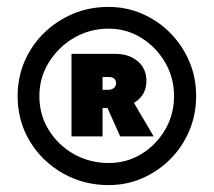

<svg xmlns="http://www.w3.org/2000/svg" viewBox="-20 -762 620 556"><path d="M294 -226Q222 -226 161.5 -260.5Q101 -295 66 -353.5Q31 -412 31 -484Q31 -538 51.5 -585Q72 -632 108 -667Q144 -702 191.5 -722Q239 -742 294 -742Q346 -742 392 -722Q438 -702 473 -666.5Q508 -631 528 -584.5Q548 -538 548 -484Q548 -430 528 -383Q508 -336 473 -301Q438 -266 392.5 -246Q347 -226 294 -226ZM295 -290Q347 -290 389.5 -316Q432 -342 458 -386Q484 -430 484 -484Q484 -537 458 -581.5Q432 -626 389 -652.5Q346 -679 295 -679Q240 -679 194.5 -652.5Q149 -626 121.5 -581.5Q94 -537 94 -484Q94 -429 121.5 -385Q149 -341 194.5 -315.5Q240 -290 295 -290ZM328 -367 291 -450 365 -469 425 -367ZM187 -367V-606H314Q354 -606 379 -584.5Q404 -563 404 -528Q404 -491 376.5 -470Q349 -449 314 -449H265L277 -462V-367ZM277 -495 265 -502H294Q303 -502 309.5 -507Q316 -512 316 -521Q316 -530 310.5 -534.5Q305 -539 296 -539H265L277 -547Z"/></svg>

Font: Lexend Exa ExtraBold
Style: Regular
Weight: 800
Designer: Bonnie Shaver-Troup, Thomas Jockin
Foundry: Lexend
Version: Version 1.007